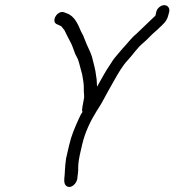

<svg xmlns="http://www.w3.org/2000/svg" viewBox="-20 -684 678 746"><path d="M618.3 -664C605.1 -664 590.6 -652.2 587.5 -639L583.8 -623C582 -621 579.5 -618.7 576.2 -616C551.2 -592.7 533 -573.8 508.2 -551C488.9 -535.3 473.3 -512.7 455 -494L441.4 -478C430.3 -465.1 420.8 -454.5 411.1 -438C388.9 -405.6 378.9 -385.5 357.1 -347C355.6 -362.2 356.9 -371.9 353.6 -388C350.7 -416.2 343.6 -436.2 337.7 -462C332.6 -478.5 327.2 -489.3 320.4 -504C314.5 -515.3 308.6 -534.2 303.1 -546L294.7 -562C283.6 -587.7 270.4 -621.7 239.9 -632L229.8 -636C201.6 -646.2 175.5 -597.8 203 -589L212.1 -585C215.7 -583.7 218.9 -581.3 221.4 -578L230.7 -566C238.7 -549.3 247.1 -532.4 256.1 -516C261.6 -504.7 267.7 -485.7 272.4 -474C279.7 -461.2 283.4 -453.7 287.4 -439L293.8 -415C296.1 -407.7 297.9 -401 299.2 -395L303.4 -370C305.8 -354.7 305.9 -342.7 305.7 -328C306.6 -315.9 308.3 -308.8 304.9 -294C303.7 -286 302.3 -278.7 300.8 -272L299.3 -261C298.3 -257 298.7 -253 300.5 -249C294.3 -240.5 289.4 -229.9 284.6 -219C270.8 -188.2 257.7 -158.8 248.9 -121L236.9 -69C234.8 -54.3 232.7 -36.9 232.3 -23C232.7 -2.2 224.2 25.1 235.6 36.5C253.4 54.4 281.3 28.3 280.8 5L283 -13C283.9 -19.7 284.2 -26.7 283.8 -34C284 -52.5 287.9 -73.4 293.2 -96L298.9 -121C310.7 -172.1 332 -214.4 355.2 -252C372.6 -278.4 380 -292.2 398.5 -327L423 -370.5C439.2 -399.2 456 -428.7 477.1 -451C496 -471 513.4 -498.4 535.1 -516C552.9 -530.4 567.1 -548.5 585 -563C590.2 -568.3 597.4 -575 606.6 -583C624.6 -599.9 630.7 -609.6 635.9 -632L637.5 -639C640.6 -652.2 631.5 -664 618.3 -664Z"/></svg>

Font: HoneyBee
Style: BookIt
Weight: 300
Foundry: Cannot Into Space Fonts
Version: Version 0.89